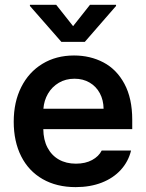

<svg xmlns="http://www.w3.org/2000/svg" viewBox="-20 -768 607 799"><path d="M37.1 -261.7Q37.1 -343.3 68.4 -405.5Q99.6 -467.8 156.5 -502.4Q213.4 -537.1 288.1 -537.1Q355.5 -537.1 410.4 -508.3Q465.3 -479.5 497.8 -419.2Q530.3 -358.9 530.3 -269.5V-230.5H160.2Q160.6 -186 177.7 -153.6Q194.8 -121.1 225.1 -104Q255.4 -86.9 295.9 -86.9Q335.4 -86.9 363.3 -102.1Q391.1 -117.2 403.3 -141.6H525.4Q514.2 -95.7 482.9 -61.3Q451.7 -26.9 403.6 -8.1Q355.5 10.7 294.9 10.7Q215.8 10.7 157.5 -22.7Q99.1 -56.2 68.1 -117.7Q37.1 -179.2 37.1 -261.7ZM411.1 -315.4Q410.6 -351.6 395.5 -379.9Q380.4 -408.2 353 -424.3Q325.7 -440.4 290 -440.4Q253.4 -440.4 224.9 -423.6Q196.3 -406.7 179.7 -378.2Q163.1 -349.6 160.6 -315.4ZM284.2 -659.2 354.5 -748H462.9V-743.2L333 -593.8H235.4L104.5 -743.2V-748H213.9Z"/></svg>

Font: WEMIX Pretendard SemiBold
Style: Regular
Weight: 600
Designer: Base glyphs from Inter by Rasmus Andersson; Hangeul glyphs from Noto Sans CJK(Source Han Sans) by Jang Soo-young and Kan
Foundry: Kil Hyung-jin
Version: Version 1.000